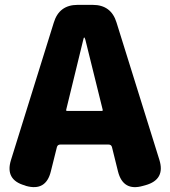

<svg xmlns="http://www.w3.org/2000/svg" viewBox="-20 -765 700 789"><path d="M82 -3Q0 -26 25 -107L201 -672Q223 -745 299 -745H361Q437 -745 459 -672L635 -108Q660 -27 578 -4L567 -1Q486 22 465 -60L440 -161Q437 -171 426 -171H228Q217 -171 214 -161L189 -61Q169 22 87 -1ZM252 -314Q251 -309 256 -309H398Q403 -309 402 -314L331 -601Q328 -611 326 -611Q324 -611 322 -601Z"/></svg>

Font: Resource Han Rounded TW Heavy
Style: Regular
Weight: 900
Designer: Cyano Hao (round all glyphs); Ryoko NISHIZUKA 西塚涼子 (kana, bopomofo & ideographs); Paul D. Hunt (Latin, Greek & Cyrillic)
Foundry: Cyano Hao
Version: 0.990